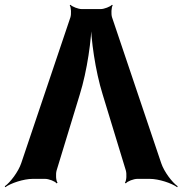

<svg xmlns="http://www.w3.org/2000/svg" viewBox="-59 -749 764 804"><path d="M371 -353 468 -35C472 -21 471 8 464 16L468 19C474 10 501 0 516 0H568C606 0 660 18 683 35L685 31C662 15 628 -30 616 -66L410 -677C406 -690 407 -718 413 -727L410 -729C403 -721 377 -711 363 -711H283C269 -711 243 -721 236 -729L233 -727C239 -718 240 -690 236 -677L30 -66C18 -30 -16 15 -39 31L-37 35C-14 18 40 0 78 0H130C145 0 172 10 178 19L182 16C175 8 174 -21 178 -35L275 -353C306 -452 325 -587 325 -665H321C321 -587 340 -452 371 -353Z"/></svg>

Font: Asimov
Style: Edge
Weight: 500
Designer: Google
Version: Version 2.000980: 2014